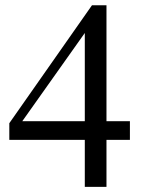

<svg xmlns="http://www.w3.org/2000/svg" viewBox="-20 -724 560 744"><path d="M308.6 0V-182.1H16.1V-246.6L336.4 -703.6H392.6V-254.4H483.4V-182.1H392.6V0ZM66.4 -254.4H308.6V-596.2Z"/></svg>

Font: Nuosu SIL
Style: Regular
Weight: 400
Designer: Peter Constable, Alex Kotlar, Peter Martin
Foundry: SIL International
Version: Version 2.300